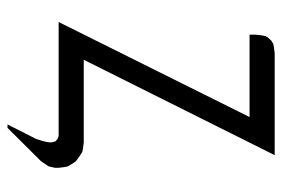

<svg xmlns="http://www.w3.org/2000/svg" viewBox="-142 -482 762 519"><g transform="rotate(90 239.5 -223.0)"><path d="M40 0 296.9 -516.1H74.2V-532.2L76.2 -549.8L78.1 -559.1L82 -565.9L90.8 -575.2L99.1 -580.1L107.9 -582L125 -584H399.9L142.1 -67.9H365.2L381.8 -65.9L391.1 -64L398.9 -59.1L412.1 -49.8L417 -45.9L424.8 -34.2L430.2 -24.9L432.1 -16.1L434.1 0V9.8L430.2 26.9L424.8 35.2L416 47.9L326.2 138.2H316.9L356 61L361.8 43L365.2 26.9V18.1L362.8 8.8L356 2.9L348.1 0Z"/></g></svg>

Font: Petahja
Style: Regular
Weight: 400
Designer: T. Christopher White
Version: Version 1.1